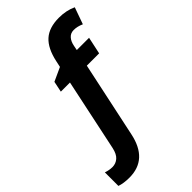

<svg xmlns="http://www.w3.org/2000/svg" viewBox="-404 -854 1184 1184"><g transform="rotate(-45 187.5 -262.5)"><path d="M-22 240.2Q-72.8 240.2 -106.9 228V109.9Q-77.1 120.1 -50.8 120.1Q-21 120.1 1.5 100.6Q23.9 81.1 33.2 37.1L132.8 -434.1H53.2L67.9 -504.9L157.2 -545.9L166 -586.9Q186 -679.7 233.6 -722.4Q281.2 -765.1 367.2 -765.1Q431.2 -765.1 481.9 -741.2L442.9 -631.8Q409.2 -647 377.9 -647Q350.1 -647 333 -627.4Q315.9 -607.9 310.1 -576.2L304.2 -545.9H411.1L387.2 -434.1H279.8L174.8 59.1Q137.2 240.2 -22 240.2Z"/></g></svg>

Font: TypoPRO Open Sans
Style: Bold Italic
Weight: 700
Italic angle: -12°
Foundry: Ascender Corporation
Version: Version 1.10